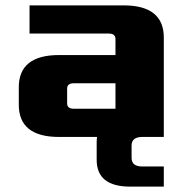

<svg xmlns="http://www.w3.org/2000/svg" viewBox="-20 -510 690 715"><path d="M50 -120V-185Q50 -305 200 -305H410V-365Q410 -385 385 -385H90V-490H440Q590 -490 590 -370V0H200Q50 0 50 -120ZM230 -125Q230 -105 255 -105H410V-200H255Q230 -200 230 -180ZM340 20Q340 -80 465 -80L510 0Q470 0 470 32V78Q470 110 510 110H590V185H465Q340 185 340 85Z"/></svg>

Font: Xolonium
Style: Bold
Weight: 700
Designer: Severin Meyer
Version: Version 4.2